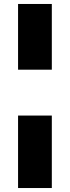

<svg xmlns="http://www.w3.org/2000/svg" viewBox="-20 -763 352 967"><path d="M71 -412V-743H241V-412ZM71 184V-181H241V184Z"/></svg>

Font: Cantarell Extra Bold
Style: Regular
Weight: 800
Designer: Dave Crossland, Nikolaus Waxweiler, Florian Fecher, Jacques Le Bailly, Eben Sorkin, Alexei Vanyashin, Alexios Zavras, Em
Version: Version 0.303